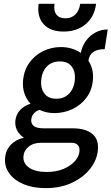

<svg xmlns="http://www.w3.org/2000/svg" viewBox="-20 -746 590 1016"><path d="M221.5 249.5Q154 249.5 104 228.2Q54 207 28.2 170.2Q2.5 133.5 7 88.5Q11 46.5 38.8 18.5Q66.5 -9.5 106.5 -17Q82 -33.5 70.5 -56Q59 -78.5 61 -105Q64 -139.5 86.2 -163.5Q108.5 -187.5 141.5 -197Q120 -220.5 109.2 -251.8Q98.5 -283 102 -322Q107.5 -375.5 136 -414.8Q164.5 -454 208.2 -475.5Q252 -497 302 -497Q333 -497 359.8 -488.8Q386.5 -480.5 407.5 -466Q415 -503.5 435.8 -531.2Q456.5 -559 486 -574.5Q515.5 -590 550 -590L534 -486Q496.5 -486 474.5 -471.5Q452.5 -457 448 -425Q461.5 -404 468 -378.2Q474.5 -352.5 471.5 -322Q467 -269.5 438.2 -230.2Q409.5 -191 364.5 -169.2Q319.5 -147.5 266.5 -147.5Q247 -147.5 227 -151.8Q207 -156 189.5 -164.5Q173.5 -160.5 160.8 -147.5Q148 -134.5 145.5 -114Q143 -93 157.8 -80Q172.5 -67 212 -67H364.5Q431 -67 467 -38.8Q503 -10.5 498 47Q494 98.5 458.8 144.8Q423.5 191 362.8 220.2Q302 249.5 221.5 249.5ZM225.5 164Q278 164 316.2 147.8Q354.5 131.5 376.5 106.5Q398.5 81.5 400.5 54Q402.5 32.5 391.2 21Q380 9.5 357 9.5H197.5Q156.5 9.5 131 30.8Q105.5 52 104 83Q102 120 135.2 142Q168.5 164 225.5 164ZM278.5 -223.5Q308 -223.5 328.8 -236.8Q349.5 -250 361.5 -272.2Q373.5 -294.5 376 -322Q380 -367 359.5 -394Q339 -421 296.5 -421Q253 -421 227.2 -393.2Q201.5 -365.5 198 -322Q194 -280.5 214.2 -252Q234.5 -223.5 278.5 -223.5ZM316 -579Q245.5 -579 210.2 -618.8Q175 -658.5 184.5 -726H268.5Q263 -688.5 278.5 -668.8Q294 -649 325.5 -649Q357.5 -649 378.2 -668.8Q399 -688.5 404.5 -726H488.5Q480 -657.5 433.5 -618.2Q387 -579 316 -579Z"/></svg>

Font: Karla SemiBold
Style: Italic
Weight: 600
Italic angle: -8°
Designer: Jonathan Pinhorn
Version: Version 2.004;gftools[0.9.33]